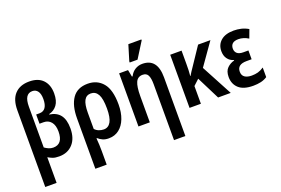

<svg xmlns="http://www.w3.org/2000/svg" viewBox="-125 -1190 2702 1844"><g transform="rotate(-20 1225.5 -268.0)"><path d="M66 240V-544Q66 -653 118.5 -709Q171 -765 266 -765Q357 -765 405.5 -714.5Q454 -664 454 -576Q454 -500 423 -458.5Q392 -417 340 -405V-401Q413 -391 449.5 -343.5Q486 -296 486 -207Q486 -105 433.5 -47.5Q381 10 294 10Q254 10 230.5 1.5Q207 -7 182 -22V240ZM269 -89Q368 -89 368 -218Q368 -282 339.5 -316Q311 -350 263 -350H222V-444H256Q297 -444 317.5 -474Q338 -504 338 -560Q338 -614 318 -641Q298 -668 263 -668Q223 -668 202.5 -636.5Q182 -605 182 -538V-122Q201 -108 223 -98.5Q245 -89 269 -89Z M578 240V-275Q578 -405 629 -479Q680 -553 787 -553Q883 -553 941 -484Q999 -415 999 -265Q999 -183 975 -121Q951 -59 906.5 -24.5Q862 10 801 10Q766 10 740.5 -1Q715 -12 694 -31H688Q691 1 692.5 36Q694 71 694 102V240ZM785 -87Q832 -87 856.5 -130.5Q881 -174 881 -265Q881 -367 856 -411Q831 -455 783 -455Q737 -455 715.5 -415Q694 -375 694 -291V-125Q711 -106 735 -96.5Q759 -87 785 -87Z M1382 240V-332Q1382 -392 1367 -422.5Q1352 -453 1312 -453Q1262 -453 1242 -408.5Q1222 -364 1222 -268V0H1106V-543H1197L1211 -472H1218Q1238 -512 1271.5 -532.5Q1305 -553 1345 -553Q1498 -553 1498 -360V240ZM1237 -606V-618L1285 -776H1418V-767L1317 -606Z M2039 -543 1880 -317 2049 0H1920L1802 -235L1744 -181V0H1628V-543H1744V-408Q1744 -375 1743 -343.5Q1742 -312 1739 -285H1742Q1763 -321 1783 -349L1913 -543Z M2278 10Q2178 10 2130 -34Q2082 -78 2082 -150Q2082 -210 2113.5 -240.5Q2145 -271 2186 -281V-286Q2145 -298 2123 -329.5Q2101 -361 2101 -407Q2101 -473 2147.5 -513Q2194 -553 2279 -553Q2317 -553 2354 -544.5Q2391 -536 2427 -515L2395 -429Q2369 -445 2343.5 -452.5Q2318 -460 2294 -460Q2252 -460 2232.5 -442Q2213 -424 2213 -392Q2213 -361 2233.5 -343Q2254 -325 2296 -325H2348V-235H2296Q2200 -235 2200 -161Q2200 -123 2226 -105Q2252 -87 2297 -87Q2332 -87 2361 -95Q2390 -103 2421 -124V-26Q2391 -6 2355 2Q2319 10 2278 10Z"/></g></svg>

Font: Noto Sans Condensed SemiBold
Style: Regular
Weight: 600
Width: 3
Designer: Monotype Design Team
Foundry: Monotype Imaging Inc.
Version: Version 2.013; ttfautohint (v1.8.4.7-5d5b)